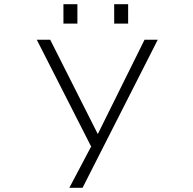

<svg xmlns="http://www.w3.org/2000/svg" viewBox="-20 -688 915 908"><path d="M308 200 412 3H410L154 -500H217.5L442.5 -54L663.5 -500H726L370.5 200ZM280 -668H346V-576.5H280ZM520 -668H586V-576.5H520Z"/></svg>

Font: Trispace SemiExpanded ExtraLight
Style: Regular
Weight: 200
Width: 6
Designer: Tyler Finck
Foundry: Etcetera Type Company
Version: Version 1.210; ttfautohint (v1.8.3)